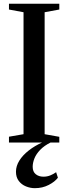

<svg xmlns="http://www.w3.org/2000/svg" viewBox="-20 -763 366 1028"><path d="M106 -44.5V-697.5L28 -712V-743H297.5V-712L219 -697.5V-44.5L297.5 -30.5V0H28V-31ZM166.5 244.5Q142.5 244.5 119 235Q95.5 225.5 80.5 205.8Q65.5 186 65.5 156.5Q65.5 126 83.5 97Q101.5 68 133.8 42.8Q166 17.5 207.5 -1L226.5 -5L252.5 -1Q216.5 17 195 39.5Q173.5 62 164.2 85.5Q155 109 155 130Q155 156.5 171.5 169.8Q188 183 212.5 183Q232.5 183 249.5 176Q266.5 169 280.5 159L290 188.5Q274 210 240.8 227.2Q207.5 244.5 166.5 244.5Z"/></svg>

Font: Merriweather 96pt Medium
Style: Regular
Weight: 500
Version: Version 2.100